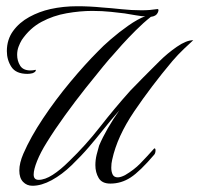

<svg xmlns="http://www.w3.org/2000/svg" viewBox="-20 -587 640 616"><path d="M84 9Q66 9 54 -3.5Q42 -16 42 -40Q42 -64 55 -94Q78 -147 118 -207Q158 -267 205.5 -324Q253 -381 295 -423Q309 -438 335.5 -461Q362 -484 392 -505Q422 -526 446 -535Q437 -534 415.5 -538Q394 -542 380 -544Q364 -546 336 -549Q308 -552 276 -552Q237 -552 194 -544.5Q151 -537 113.5 -517Q76 -497 50 -459Q44 -449 39.5 -437Q35 -425 35 -411Q35 -392 44.5 -376.5Q54 -361 78 -361Q82 -361 86 -361.5Q90 -362 94 -363Q95 -363 95 -362Q95 -356 84 -352Q80 -351 76 -350.5Q72 -350 68 -350Q31 -350 16.5 -372.5Q2 -395 2 -423Q2 -460 22 -487.5Q42 -515 74 -532.5Q106 -550 142 -558Q183 -567 228 -567Q248 -567 268 -566Q288 -565 308 -563Q337 -561 369.5 -557.5Q402 -554 434 -554Q448 -554 460.5 -555Q473 -556 486 -558Q491 -557 486 -546Q481 -535 464 -533Q440 -514 415.5 -489.5Q391 -465 371.5 -443.5Q352 -422 342 -410Q335 -403 311 -374Q287 -345 254.5 -304Q222 -263 189 -217.5Q156 -172 130 -130Q110 -98 99 -70.5Q88 -43 88 -27Q88 -10 104 -10Q124 -10 149 -26Q174 -42 202 -70Q255 -121 301 -180Q347 -239 398 -296Q419 -318 440 -339Q461 -360 483 -382L491 -390Q517 -416 547.5 -437Q578 -458 600 -458Q590 -449 570.5 -430.5Q551 -412 533 -391Q465 -310 410.5 -229.5Q356 -149 340 -75Q337 -63 337 -49Q337 -36 341.5 -27Q346 -18 358 -18Q367 -18 381 -25Q410 -42 430 -62.5Q450 -83 475 -111Q479 -111 479 -105Q479 -96 475 -91Q429 -37 399 -17.5Q369 2 334 2Q307 2 296.5 -16Q286 -34 286 -57Q286 -74 290 -90.5Q294 -107 298 -120Q309 -146 326 -175.5Q343 -205 363 -233Q335 -201 312 -172Q289 -143 265 -115Q241 -87 210 -57Q179 -27 146 -9Q113 9 84 9Z"/></svg>

Font: Luxurious Script
Style: Regular
Weight: 400
Designer: Robert E. Leuschke
Foundry: Robert E. Leuschke
Version: Version 1.010; ttfautohint (v1.8.3)